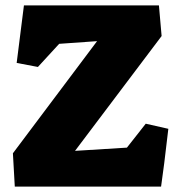

<svg xmlns="http://www.w3.org/2000/svg" viewBox="-20 -694 665 714"><path d="M28 -124 341 -541 200 -531 121 -445 42 -460 69 -674H571L581 -560L259 -133L452 -145L522 -234L606 -215Q589 -67 579 0H35Z"/></svg>

Font: Suez One
Style: Regular
Weight: 400
Version: Version 1.000